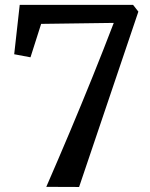

<svg xmlns="http://www.w3.org/2000/svg" viewBox="-20 -763 614 784"><path d="M303 0.5 169 0Q218 -112.5 265.5 -225.2Q313 -338 358 -449.5Q403 -561 444.5 -669.5L148 -665.5L104.5 -529L38 -541.5L60.5 -743H523.5L545 -715.5Z"/></svg>

Font: Merriweather Light 18pt Medium
Style: Regular
Weight: 500
Version: Version 2.100